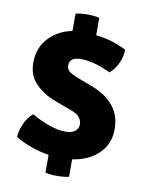

<svg xmlns="http://www.w3.org/2000/svg" viewBox="-85 -764 711 893"><g transform="rotate(10 270.0 -318.0)"><path d="M247 64Q212 64 190.5 58V-25.5Q140.5 -33.5 97.5 -50.2Q54.5 -67 32 -82.5Q32.5 -102 40.2 -125.5Q48 -149 60.8 -169.2Q73.5 -189.5 89 -199Q124.5 -177 168.5 -161.2Q212.5 -145.5 248.5 -145.5Q277 -145 293.2 -157.2Q309.5 -169.5 309.5 -191Q309.5 -205 299.8 -220.2Q290 -235.5 261.5 -246.5L177.5 -277.5Q123.5 -298 84.8 -335.8Q46 -373.5 46 -436Q46 -506.5 90.2 -553.2Q134.5 -600 200 -612V-694Q211 -697 226 -698.5Q241 -700 256 -700Q270.5 -700 285.8 -698.5Q301 -697 312 -694V-612Q355 -607 390.5 -595.8Q426 -584.5 456.5 -569Q456.5 -537 441.5 -504.5Q426.5 -472 403 -452.5Q323 -490.5 262.5 -490.5Q208 -490.5 208 -452Q208 -433.5 221 -423.2Q234 -413 259 -403L340.5 -372Q399 -349.5 435.8 -305.8Q472.5 -262 472.5 -195.5Q472.5 -126 425.8 -80.8Q379 -35.5 302 -24V58Q281.5 64 247 64Z"/></g></svg>

Font: Signika SC
Style: Bold
Weight: 700
Designer: Anna Giedryś
Foundry: Anna Giedryś
Version: Version 2.000; ttfautohint (v1.8.3) -l 8 -r 50 -G 200 -x 9 -